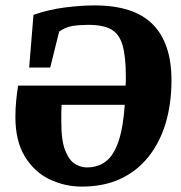

<svg xmlns="http://www.w3.org/2000/svg" viewBox="-20 -680 671 711"><path d="M283 11Q220 11 163.5 -16Q107 -43 72 -100.5Q37 -158 37 -247Q37 -279 40 -308Q43 -337 47 -363H445Q446 -371 446 -379.5Q446 -388 446 -396Q446 -470 434 -512Q422 -554 392 -571Q362 -588 307 -588Q276 -588 249.5 -584Q223 -580 199 -563L166 -430H88L104 -625Q161 -645 221.5 -652.5Q282 -660 330 -660Q476 -660 545.5 -590Q615 -520 615 -383Q615 -296 593.5 -224Q572 -152 529.5 -99Q487 -46 425.5 -17.5Q364 11 283 11ZM301 -60Q342 -60 371 -81.5Q400 -103 418 -154Q436 -205 442 -292H208Q207 -276 207 -260.5Q207 -245 207 -228Q207 -158 222 -121.5Q237 -85 258.5 -72.5Q280 -60 301 -60Z"/></svg>

Font: Faustina Light ExtraBold
Style: Italic
Weight: 800
Italic angle: -8°
Version: Version 1.200